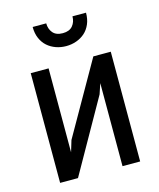

<svg xmlns="http://www.w3.org/2000/svg" viewBox="-108 -801 715 862"><g transform="rotate(-15 250.0 -370.0)"><path d="M147 -136 163 -189 355 -526H436V-16H354V-402L338 -354L147 -16H64V-526H147ZM374 -724Q374 -694 364 -671Q354 -648 337 -633Q320 -618 297.5 -610Q275 -602 250 -602Q225 -602 202.5 -610Q180 -618 163 -633Q146 -648 136 -671Q126 -694 126 -724H189Q189 -698 204 -680Q219 -662 250 -662Q281 -662 296 -680Q311 -698 311 -724Z"/></g></svg>

Font: D2Coding ligature
Style: Regular
Weight: 400
Monospace: yes
Designer: Yong-Rak Park; Jeong-Hwan Yoon; Sang-Min Lee;
Foundry: NHN Corporation
Version: Version 1.3.2; Build 20180524